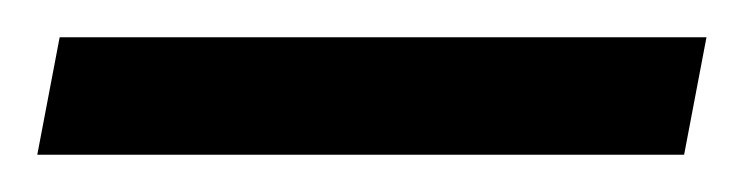

<svg xmlns="http://www.w3.org/2000/svg" viewBox="-126 -715 399 103"><path d="M-106 -632 -94 -695H253L241 -632Z"/></svg>

Font: Rethink Sans
Style: Italic
Weight: 400
Italic angle: -10°
Designer: The Rethink Sans project authors (Hans Thiessen). DM Sans designed by Colophon Foundry.
Foundry: Rethink Communications LLC
Version: Version 1.001